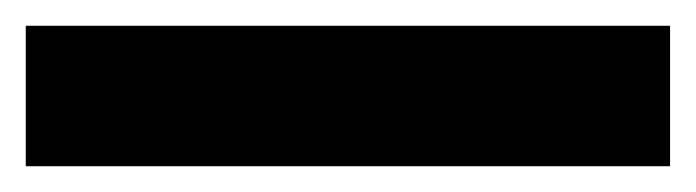

<svg xmlns="http://www.w3.org/2000/svg" viewBox="-21 56 540 149"><path d="M-1 185V76H499V185Z"/></svg>

Font: Ubuntu Sans
Style: Bold
Weight: 700
Designer: Dalton Maag Ltd
Foundry: Dalton Maag Ltd
Version: Version 1.006; ttfautohint (v1.8.4.7-5d5b)